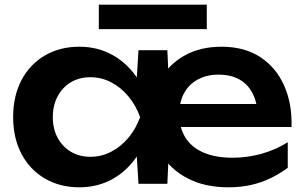

<svg xmlns="http://www.w3.org/2000/svg" viewBox="-20 -783 1298 818"><path d="M953 15Q852 15 778.5 -23.5Q705 -62 664.5 -130Q624 -198 624 -284Q624 -373 661 -440.5Q698 -508 765.5 -546Q833 -584 924 -584Q1021 -584 1088.5 -540Q1156 -496 1190.5 -418.5Q1225 -341 1222 -242H713V-340H1132L1078 -298Q1075 -350 1055 -387.5Q1035 -425 999 -445Q963 -465 910 -465Q862 -465 824 -445Q786 -425 765 -387.5Q744 -350 744 -298Q744 -239 769.5 -197.5Q795 -156 846 -133.5Q897 -111 971 -111Q1033 -111 1093 -127.5Q1153 -144 1206 -177V-68Q1172 -43 1133 -24Q1094 -5 1049.5 5Q1005 15 953 15ZM570 0 557 -208 584 -284 557 -359 570 -569H693L706 -288L693 0ZM628 -284Q612 -194 569.5 -126.5Q527 -59 462.5 -22Q398 15 318 15Q235 15 171 -22.5Q107 -60 71.5 -127.5Q36 -195 36 -284Q36 -374 71.5 -441.5Q107 -509 171 -546.5Q235 -584 318 -584Q398 -584 462.5 -547Q527 -510 570 -442.5Q613 -375 628 -284ZM205 -284Q205 -234 225.5 -196Q246 -158 282 -136.5Q318 -115 365 -115Q412 -115 453.5 -136.5Q495 -158 527 -196Q559 -234 577 -284Q559 -334 527 -372.5Q495 -411 453.5 -432.5Q412 -454 365 -454Q318 -454 282 -432.5Q246 -411 225.5 -372.5Q205 -334 205 -284ZM401 -659V-763H861V-659Z"/></svg>

Font: Unbounded Medium
Style: Regular
Weight: 500
Designer: Luke Prowse, Jean-Baptiste Morizot, Fátima Lázaro, Florian Runge
Foundry: NaN
Version: Version 1.700